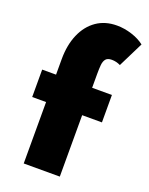

<svg xmlns="http://www.w3.org/2000/svg" viewBox="-161 -958 809 1040"><g transform="rotate(20 244.0 -437.5)"><path d="M109 0H317V-354H431V-512H317V-594Q317 -621.5 319 -643.5Q321 -665.5 331.2 -678.2Q341.5 -691 366 -691Q392 -691 416 -679L488 -824Q458 -847.5 415 -861.2Q372 -875 329 -875Q261 -875 211.8 -840.8Q162.5 -806.5 135.8 -744.8Q109 -683 109 -601V-512H29V-354H109Z"/></g></svg>

Font: Spartan Black
Style: Regular
Weight: 900
Designer: Matt Bailey, Mirko Velimirovic
Foundry: Matt Bailey
Version: Version 1.003; ttfautohint (v1.8.3)